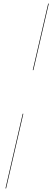

<svg xmlns="http://www.w3.org/2000/svg" viewBox="-20 -800 292 1070"><path d="M248.5 -780 162.5 -409H166L252 -780ZM106.5 -166 10.5 250H14L110 -166Z"/></svg>

Font: Bodoni* 48pt Medium
Style: Italic
Weight: 500
Italic angle: -13°
Version: Version 2.3